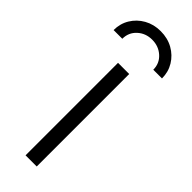

<svg xmlns="http://www.w3.org/2000/svg" viewBox="-284 -760 777 777"><g transform="rotate(45 104.5 -371.0)"><path d="M72.3 0V-529.3H136.2V0ZM104 -742.2Q144 -742.2 175.3 -724.6Q206.5 -707 224.6 -677.2Q242.7 -647.5 242.7 -610.4H192.9Q192.9 -646.5 167 -669.9Q141.1 -693.4 104 -693.4Q66.9 -693.4 41.3 -669.9Q15.6 -646.5 15.6 -610.4H-34.2Q-34.2 -647.5 -16.1 -677.2Q2 -707 33.2 -724.6Q64.5 -742.2 104 -742.2Z"/></g></svg>

Font: Inter 24pt Light
Style: Regular
Weight: 300
Designer: Rasmus Andersson
Foundry: rsms
Version: Version 4.001;git-66647c0bb